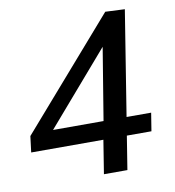

<svg xmlns="http://www.w3.org/2000/svg" viewBox="-80 -773 770 846"><g transform="rotate(-10 305.5 -350.0)"><path d="M18 -148 27 -220 447 -702 534 -698 459 -229H569L556 -148H446L422 2H317L341 -148ZM130 -229H356L409 -552Z"/></g></svg>

Font: Georama ExtraCondensed Thin Medium
Style: Italic
Weight: 500
Italic angle: -9°
Version: Version 1.001